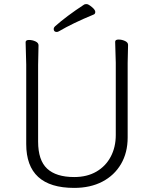

<svg xmlns="http://www.w3.org/2000/svg" viewBox="-20 -901 750 937"><path d="M437 -830Q335 -788 267 -748Q261 -745 257 -745Q242 -745 242 -760Q242 -766 248 -772Q304 -822 391 -879Q395 -881 403 -881Q411 -881 428 -867Q445 -853 445 -843Q445 -833 437 -830ZM168 -680 166 -584V-210Q166 -119 210 -78Q254 -37 342 -37Q405 -37 450.5 -63.5Q496 -90 520.5 -136.5Q545 -183 545 -242V-595L542 -697Q542 -708 558.5 -708Q575 -708 590 -701Q605 -694 605 -682L603 -594V-230Q603 -156 570.5 -100.5Q538 -45 479.5 -14.5Q421 16 342 16Q108 16 108 -198V-586L105 -695Q105 -706 121.5 -706Q138 -706 153 -699Q168 -692 168 -680Z"/></svg>

Font: ToneOZ-Pinyin-WenKai-Light
Style: Light
Weight: 300
Designer: Fontworks Inc.
Foundry: ToneOZ
Version: Version 0.240331